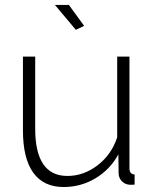

<svg xmlns="http://www.w3.org/2000/svg" viewBox="-20 -750 627 780"><path d="M203.1 -730H259.8L321.8 -645L288.1 -628.9ZM73.2 -220.2V-520H123V-227.1Q123 -35.2 253.9 -35.2Q319.8 -35.2 376.5 -78.6Q433.1 -122.1 456.1 -191.9V-520H505.9V-65.9Q505.9 -42.5 526.9 -41V0Q509.8 1.5 502 0Q485.4 -2.4 473.9 -15.1Q462.4 -27.8 461.9 -44.9L460.9 -123Q427.2 -61 367.7 -25.6Q308.1 9.8 238.8 9.8Q157.2 9.8 115.2 -48.3Q73.2 -106.4 73.2 -220.2Z"/></svg>

Font: Rawline Light
Style: Regular
Weight: 300
Designer: Matt McInerney, Pablo Impallari, Rodrigo Fuenzalida
Foundry: Matt McInerney, Pablo Impallari, Rodrigo Fuenzalida
Version: Version 4.020;PS 004.020;hotconv 1.0.88;makeotf.lib2.5.64775